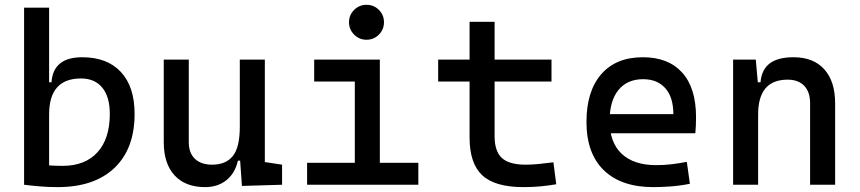

<svg xmlns="http://www.w3.org/2000/svg" viewBox="-20 -764 3556 794"><path d="M218.3 9.8Q183.1 9.8 148.9 7.1Q114.7 4.4 79.6 0L119.6 -94.7Q145.5 -82.5 176.8 -80.3Q208 -78.1 238.8 -78.1Q332 -78.1 383.1 -134.3Q434.1 -190.4 434.1 -293Q434.1 -363.3 403.1 -401.4Q372.1 -439.5 314.9 -439.5Q183.1 -439.5 183.1 -291L152.8 -423.8H192.9Q200.2 -527.3 319.8 -527.3Q423.3 -527.3 480 -466.3Q536.6 -405.3 536.6 -293Q536.6 -148.9 453.4 -69.6Q370.1 9.8 218.3 9.8ZM79.6 0V-732.4H183.1V-8.8Z M828.1 9.8Q746.6 9.8 701.9 -38.8Q657.2 -87.4 657.2 -175.8V-517.6H760.7V-175.8Q760.7 -131.3 786.1 -107.2Q811.5 -83 857.4 -83Q914.1 -83 942.9 -118.9Q971.7 -154.8 971.7 -239.3L998 -99.6H963.9Q951.7 -46.9 916 -18.6Q880.4 9.8 828.1 9.8ZM980.5 4.9 971.7 -119.1V-210H1075.2V-93.8L1146.5 -83V0ZM971.7 -146.5V-517.6H1075.2V-175.8Z M1447.3 0V-488.3H1550.8V0ZM1250 0V-90.8H1457V0ZM1541 0V-90.8H1710V0ZM1279.3 -426.8V-517.6H1550.8V-426.8ZM1495.6 -599.6Q1465.8 -599.6 1444.6 -620.8Q1423.3 -642.1 1423.3 -671.9Q1423.3 -702.1 1444.6 -723.1Q1465.8 -744.1 1495.6 -744.1Q1525.9 -744.1 1546.9 -723.1Q1567.9 -702.1 1567.9 -671.9Q1567.9 -642.1 1546.9 -620.8Q1525.9 -599.6 1495.6 -599.6Z M2144.5 9.8Q2026.9 9.8 1974.4 -39.1Q1921.9 -87.9 1921.9 -195.3V-283.2H2025.4V-200.2Q2025.4 -138.7 2055.4 -110.8Q2085.4 -83 2154.3 -83Q2178.7 -83 2206.1 -85.7Q2233.4 -88.4 2268.6 -92.8L2280.3 -2Q2246.1 3.9 2213.6 6.8Q2181.2 9.8 2144.5 9.8ZM1921.9 -244.1V-673.8H2025.4V-244.1ZM1792 -426.8V-517.6H2260.7V-426.8Z M2681.6 9.8Q2549.3 9.8 2477.3 -59.8Q2405.3 -129.4 2405.3 -259.8Q2405.3 -386.7 2466.3 -457Q2527.3 -527.3 2638.7 -527.3Q2743.7 -527.3 2801 -463.9Q2858.4 -400.4 2858.4 -279.3Q2858.4 -243.7 2855.5 -212.9H2492.2V-292H2764.6Q2764.6 -361.8 2731.4 -399.2Q2698.2 -436.5 2639.6 -436.5Q2573.7 -436.5 2537.4 -391.6Q2501 -346.7 2501 -264.6Q2501 -174.8 2551 -127.9Q2601.1 -81.1 2693.4 -81.1Q2725.6 -81.1 2756.8 -84.7Q2788.1 -88.4 2820.3 -94.7L2833 -3.9Q2787.1 4.9 2749 7.3Q2710.9 9.8 2681.6 9.8Z M3330.1 0V-336.9Q3330.1 -383.8 3305.7 -409.2Q3281.2 -434.6 3237.3 -434.6Q3115.2 -434.6 3115.2 -291L3085 -423.8H3125Q3129.4 -476.1 3163.1 -501.7Q3196.8 -527.3 3261.7 -527.3Q3343.8 -527.3 3388.7 -477.5Q3433.6 -427.7 3433.6 -336.9V0ZM3011.7 0V-517.6H3105.5L3115.2 -408.2V0Z"/></svg>

Font: Cascadia Code
Style: Regular
Weight: 400
Designer: Aaron Bell
Foundry: Saja Typeworks
Version: Version 2404.023